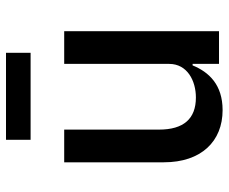

<svg xmlns="http://www.w3.org/2000/svg" viewBox="-81 -669 762 640"><g transform="rotate(-90 300.0 -349.0)"><path d="M407 0H516V-516H407V-166C407 -106 351 -77 295 -77C224 -77 188 -118 188 -200V-516H79V-184C79 -59 149 12 253 12C338 12 380 -34 402 -88H407ZM154 -628H444V-710H154Z"/></g></svg>

Font: IBM Mono Medium
Style: Regular
Weight: 500
Monospace: yes
Designer: Mike Abbink, Paul van der Laan, Pieter van Rosmalen
Foundry: Bold Monday
Version: Version 2.3